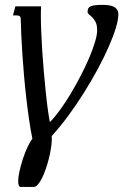

<svg xmlns="http://www.w3.org/2000/svg" viewBox="-20 -544 554 773"><path d="M63.5 -467.3Q63.5 -475.6 59.3 -478.8Q55.2 -481.9 47.9 -481.9H32.2L42 -518.6H145.5Q145 -511.2 144.8 -502.2Q144.5 -493.2 144.5 -482.4Q144.5 -453.6 146 -416.5Q147.5 -379.4 150.1 -338.1Q152.8 -296.9 156.5 -254.9Q160.2 -212.9 164.1 -174.6Q168 -136.2 172.4 -104.5Q176.8 -72.8 180.7 -52.2Q200.2 -71.8 222.2 -102.1Q244.1 -132.3 265.1 -167.5Q286.1 -202.6 305.4 -240Q324.7 -277.3 339.4 -311.8Q354 -346.2 362.5 -375Q371.1 -403.8 371.1 -421.9Q371.1 -443.4 365 -455.1Q358.9 -466.8 351.8 -473.9Q344.7 -481 338.6 -485.6Q332.5 -490.2 332.5 -497.6Q333 -504.9 335.4 -510Q337.9 -515.1 344.5 -518.3Q351.1 -521.5 362.8 -522.9Q374.5 -524.4 394.5 -524.4Q405.3 -524.4 416.5 -522.9Q427.7 -521.5 436.5 -517.6Q445.3 -513.7 450.9 -505.9Q456.5 -498 456.5 -485.8Q456.5 -464.8 446.3 -431.2Q436 -397.5 417.7 -355.7Q399.4 -314 374 -266.8Q348.6 -219.7 318.8 -172.1Q289.1 -124.5 255.9 -79.3Q222.7 -34.2 188 3.9Q188.5 6.8 188.5 9.8Q188.5 12.7 188.5 16.1Q188.5 32.2 185.3 52.5Q182.1 72.8 176.8 94.2Q171.4 115.7 164.3 136.2Q157.2 156.7 149.2 172.9Q141.1 189 132.6 198.7Q124 208.5 116.2 208.5H63.5Q58.1 208.5 55.7 202.4Q53.2 196.3 53.2 186Q53.2 169.9 58.3 146.2Q63.5 122.6 71.5 97.7Q79.6 72.8 89.8 50.3Q100.1 27.8 110.4 14.6Q103 -21.5 96.9 -63.7Q90.8 -106 85.7 -150.4Q80.6 -194.8 76.7 -239.5Q72.8 -284.2 70.1 -325.7Q67.4 -367.2 65.7 -403.6Q64 -439.9 63.5 -467.3Z"/></svg>

Font: Arian Grqi
Style: Italic
Weight: 400
Italic angle: -15°
Designer: Ruben Hakobyan (Tarumian)
Foundry: Ruben Hakobyan (Tarumian)
Version: Version 1.002